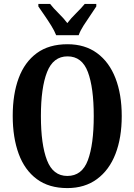

<svg xmlns="http://www.w3.org/2000/svg" viewBox="-20 -951 687 981"><path d="M324 10Q230 10 168 -36Q106 -82 75.5 -165Q45 -248 45 -359Q45 -470 75.5 -552Q106 -634 168 -679.5Q230 -725 325 -725Q414 -725 476 -679.5Q538 -634 570 -551.5Q602 -469 602 -358Q602 -247 570 -164.5Q538 -82 475.5 -36Q413 10 324 10ZM324 -52Q399 -52 429 -132.5Q459 -213 459 -358Q459 -503 429 -583Q399 -663 325 -663Q252 -663 220.5 -583Q189 -503 189 -358Q189 -213 220 -132.5Q251 -52 324 -52ZM267 -771Q258 -794 241.5 -820.5Q225 -847 207 -873Q189 -899 176 -918V-931H236Q252 -910 279 -883.5Q306 -857 324 -833Q342 -857 369 -883.5Q396 -910 413 -931H472V-918Q460 -899 442 -873Q424 -847 407 -820.5Q390 -794 382 -771Z"/></svg>

Font: Noto Serif ExtraCondensed
Style: Bold
Weight: 700
Width: 2
Designer: Monotype Design Team
Foundry: Monotype Imaging Inc.
Version: Version 2.014; ttfautohint (v1.8.4.7-5d5b)